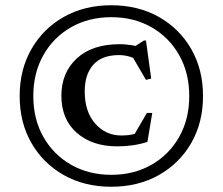

<svg xmlns="http://www.w3.org/2000/svg" viewBox="-20 -701 849 732"><path d="M404 -681Q506 -681 585 -636.8Q664 -592.5 709 -514.2Q754 -436 754 -335Q754 -233.5 709 -155.5Q664 -77.5 585 -33.2Q506 11 404 11Q302.5 11 223.8 -33.2Q145 -77.5 100 -155.5Q55 -233.5 55 -335Q55 -436 100 -514.2Q145 -592.5 223.8 -636.8Q302.5 -681 404 -681ZM404 -635.5Q318.5 -635.5 251.2 -597.2Q184 -559 145.5 -491Q107 -423 107 -335Q107 -246.5 145.5 -178.8Q184 -111 251.2 -72.8Q318.5 -34.5 404 -34.5Q490.5 -34.5 557.5 -72.8Q624.5 -111 663 -178.8Q701.5 -246.5 701.5 -335Q701.5 -423 663 -491Q624.5 -559 557.5 -597.2Q490.5 -635.5 404 -635.5ZM442.5 -184.5Q455.5 -184.5 468 -185.8Q480.5 -187 493.5 -190.5L540 -270.5H560.5L542 -160Q489.5 -143 427.5 -143Q331 -143 272.5 -194.8Q214 -246.5 214 -336Q214 -423.5 272.5 -478Q331 -532.5 436 -532.5Q463.5 -532.5 497 -526L528.5 -546.5H536.5L556.5 -401.5L536.5 -396.5L487.5 -480.5Q461.5 -491 433.5 -491Q369 -491 336 -454.5Q303 -418 303 -352.5Q303 -275 343 -229.8Q383 -184.5 442.5 -184.5Z"/></svg>

Font: Newsreader Text Medium
Style: Regular
Weight: 500
Designer: Hugues Gentile
Foundry: Production Type
Version: Version 1.001